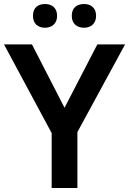

<svg xmlns="http://www.w3.org/2000/svg" viewBox="-20 -935 642 955"><path d="M144 -856C144 -816 170 -797 204 -797C236 -797 264 -816 264 -856C264 -898 236 -915 204 -915C170 -915 144 -898 144 -856ZM337 -856C337 -816 364 -797 398 -797C430 -797 458 -816 458 -856C458 -898 430 -915 398 -915C364 -915 337 -898 337 -856ZM301 -399 139 -714H0L237 -273V0H365V-278L602 -714H464Z"/></svg>

Font: Noto Sans Bengali SemiBold
Style: Regular
Weight: 600
Designer: Jelle Bosma - Monotype Design Team
Foundry: Monotype Imaging Inc.
Version: Version 2.003